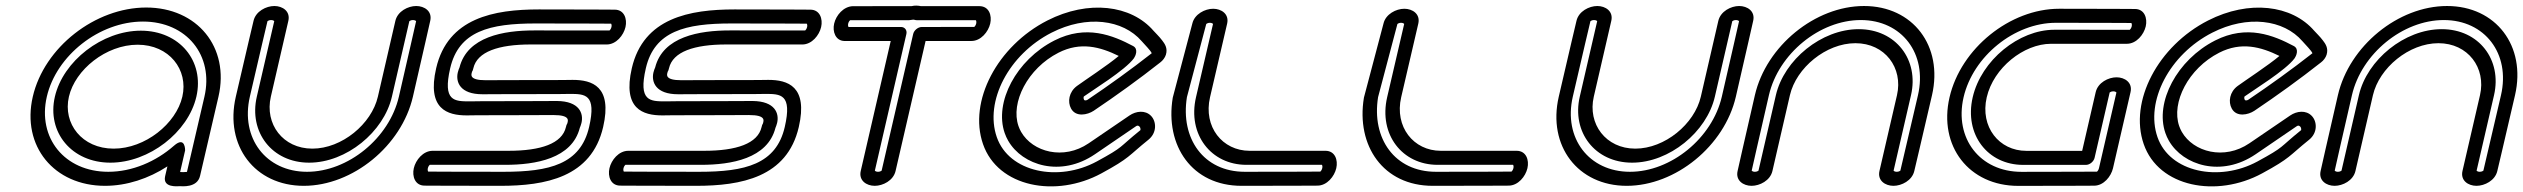

<svg xmlns="http://www.w3.org/2000/svg" viewBox="-20 -637 8988 684"><path d="M692.7 -10.4 758.3 -292.6C799 -468.9 682.3 -610.2 500.9 -610.2C319.5 -610.2 137.5 -468.9 96.8 -292.6C56.1 -116.3 172.8 25 354.2 25C432 25 509.6 -0.9 576.4 -44.3C573.9 -33.6 571 -21 568.3 -9.5C558.5 33 613 26.3 620.4 26.3C628.7 26.3 682.7 32.8 692.7 -10.4ZM646 -24.6C637.1 -23.5 627.4 -23.6 621.7 -24.2L639.5 -101.2C639.5 -101.2 640.7 -153.9 599.9 -118C535.3 -61.2 450.8 -25 365.8 -25C210.1 -25 112.9 -145.9 146.8 -292.6C180.7 -439.3 333.6 -560.2 489.3 -560.2C645 -560.2 742.2 -439.3 708.3 -292.6ZM175.5 -292.6C146.2 -165.7 235.5 -57.5 373.3 -57.5C511 -57.5 650.3 -165.7 679.6 -292.6C708.9 -419.5 619.6 -527.7 481.8 -527.7C344.1 -527.7 204.8 -419.5 175.5 -292.6ZM225.5 -292.6C247.7 -388.7 357.7 -477.7 470.3 -477.7C582.8 -477.7 651.8 -388.7 629.6 -292.6C607.4 -196.5 497.4 -107.5 384.8 -107.5C272.3 -107.5 203.3 -196.5 225.5 -292.6Z M1512.7 -562.7C1520.6 -597.1 1491.9 -615.6 1462.8 -615.6C1433.7 -615.6 1396.5 -597 1388.5 -562.6C1388.5 -562.6 1352 -404.1 1326.2 -292.6C1303.8 -195.4 1198 -107.5 1092.8 -107.5C987.6 -107.5 922.4 -195.4 944.9 -292.6C970.6 -404.1 1007.2 -562.6 1007.2 -562.6C1015.2 -597 986.5 -615.6 957.4 -615.6C928.3 -615.6 891.1 -596.9 883.2 -562.7C883.2 -562.7 857.4 -454.2 820.1 -292.6C779.6 -117.4 888.1 25 1062.2 25C1236.3 25 1410.6 -117.4 1451 -292.6C1488.3 -454.2 1512.7 -562.7 1512.7 -562.7ZM1462.4 -561.6C1459.8 -550.1 1436.2 -445.1 1401 -292.6C1366.9 -144.8 1219.9 -25 1073.8 -25C927.6 -25 836 -144.8 870.1 -292.6C905.4 -445.6 930.4 -551.1 932.9 -561.6C934.3 -562.8 939.2 -565.6 945.9 -565.6C952.8 -565.6 956.4 -562.5 957 -561.6C953.7 -547.4 919.4 -398.8 894.9 -292.6C865.8 -166.8 948.7 -57.5 1081.3 -57.5C1213.9 -57.5 1347.2 -166.8 1376.2 -292.6C1400.8 -399.1 1435.3 -548.8 1438.3 -561.6C1439.7 -562.8 1444.6 -565.6 1451.3 -565.6C1458.2 -565.6 1461.8 -562.5 1462.4 -561.6Z M1969.2 -301.9C1982.6 -301.9 1995.8 -302.4 2008.2 -302.4C2063.9 -302.5 2105.9 -302.3 2078.7 -184.5C2048 -51.8 1937.3 -25 1774.3 -25C1621.2 -25 1515.9 -25.6 1505.5 -25.7C1504.5 -26.8 1502.7 -31.1 1504.2 -37.8C1505.8 -44.7 1509.9 -49 1511 -49.8C1525.2 -49.8 1673.8 -49.8 1780 -49.8C1887.8 -49.8 2017.6 -71.7 2045.6 -181.7C2047.2 -185.5 2049.6 -191.4 2051.5 -199.1C2059.5 -232.6 2044.6 -276.6 1963.9 -277.2C1959.7 -277.3 1853.3 -276.4 1693.3 -276.4C1680 -276.4 1666.7 -275.9 1654.3 -275.9C1598.6 -275.9 1556.6 -276 1583.8 -393.9C1614.5 -526.6 1725.2 -553.4 1888.3 -553.4C2041.3 -553.4 2146.6 -552.7 2157 -552.7C2158 -551.5 2159.9 -547.3 2158.3 -540.6C2156.7 -533.7 2152.6 -529.4 2151.5 -528.5C2137.3 -528.5 1988.7 -528.6 1882.5 -528.6C1774.7 -528.6 1644.9 -506.7 1617 -396.6C1615.2 -392.7 1612.7 -386.5 1610.8 -378.5C1603.2 -345.3 1618.2 -301 1699.2 -301.2C1699.2 -301.2 1807.8 -301.9 1969.2 -301.9ZM1980.8 -351.9C1819.2 -351.9 1710.5 -351.2 1710.5 -351.2C1650 -351.1 1659.3 -371.9 1660.9 -378.8C1662.9 -386.9 1663.2 -380.4 1666.3 -393.9C1679.9 -452.8 1755.8 -478.6 1871 -478.6C1982.5 -478.6 2141 -478.5 2141 -478.5C2175.4 -478.5 2201.6 -511.5 2208.3 -540.6C2215 -569.7 2203.9 -602.6 2169.7 -602.6C2169.7 -602.6 2061.4 -603.4 1899.8 -603.4C1739.9 -603.4 1575.3 -573.4 1533.8 -393.9C1500.3 -248.5 1573.6 -225.9 1642.8 -225.9C1656.4 -225.9 1669.7 -226.4 1681.8 -226.4C1836 -226.4 1942.2 -227.2 1951.1 -227.2C1951.1 -227.2 1951.7 -227.1 1952 -227.1C2012.2 -227.2 2003.2 -206.7 2001.7 -199.8C1999.8 -191.6 1999.3 -198 1996.2 -184.5C1982.6 -125.5 1906.8 -99.8 1791.5 -99.8C1680 -99.8 1521.5 -99.8 1521.5 -99.8C1487.2 -99.8 1460.9 -66.9 1454.2 -37.8C1447.5 -8.7 1458.6 24.3 1492.8 24.3C1492.8 24.3 1601.1 25 1762.7 25C1922.7 25 2087.2 -4.9 2128.7 -184.5C2162.3 -329.9 2088.9 -352.5 2019.8 -352.4C2006.1 -352.4 1992.8 -351.9 1980.8 -351.9Z M2666.2 -301.9C2679.6 -301.9 2692.8 -302.4 2705.2 -302.4C2760.9 -302.5 2802.9 -302.3 2775.7 -184.5C2745 -51.8 2634.3 -25 2471.3 -25C2318.2 -25 2212.9 -25.6 2202.5 -25.7C2201.5 -26.8 2199.7 -31.1 2201.2 -37.8C2202.8 -44.7 2206.9 -49 2208 -49.8C2222.2 -49.8 2370.8 -49.8 2477 -49.8C2584.8 -49.8 2714.6 -71.7 2742.6 -181.7C2744.2 -185.5 2746.6 -191.4 2748.5 -199.1C2756.5 -232.6 2741.6 -276.6 2660.9 -277.2C2656.7 -277.3 2550.3 -276.4 2390.3 -276.4C2377 -276.4 2363.7 -275.9 2351.3 -275.9C2295.6 -275.9 2253.6 -276 2280.8 -393.9C2311.5 -526.6 2422.2 -553.4 2585.3 -553.4C2738.3 -553.4 2843.6 -552.7 2854 -552.7C2855 -551.5 2856.9 -547.3 2855.3 -540.6C2853.7 -533.7 2849.6 -529.4 2848.5 -528.5C2834.3 -528.5 2685.7 -528.6 2579.5 -528.6C2471.7 -528.6 2341.9 -506.7 2314 -396.6C2312.2 -392.7 2309.7 -386.5 2307.8 -378.5C2300.2 -345.3 2315.2 -301 2396.2 -301.2C2396.2 -301.2 2504.8 -301.9 2666.2 -301.9ZM2677.8 -351.9C2516.2 -351.9 2407.5 -351.2 2407.5 -351.2C2347 -351.1 2356.3 -371.9 2357.9 -378.8C2359.9 -386.9 2360.2 -380.4 2363.3 -393.9C2376.9 -452.8 2452.8 -478.6 2568 -478.6C2679.5 -478.6 2838 -478.5 2838 -478.5C2872.4 -478.5 2898.6 -511.5 2905.3 -540.6C2912 -569.7 2900.9 -602.6 2866.7 -602.6C2866.7 -602.6 2758.4 -603.4 2596.8 -603.4C2436.9 -603.4 2272.3 -573.4 2230.8 -393.9C2197.3 -248.5 2270.6 -225.9 2339.8 -225.9C2353.4 -225.9 2366.7 -226.4 2378.8 -226.4C2533 -226.4 2639.2 -227.2 2648.1 -227.2C2648.1 -227.2 2648.7 -227.1 2649 -227.1C2709.2 -227.2 2700.2 -206.7 2698.7 -199.8C2696.8 -191.6 2696.3 -198 2693.2 -184.5C2679.6 -125.5 2603.8 -99.8 2488.5 -99.8C2377 -99.8 2218.5 -99.8 2218.5 -99.8C2184.2 -99.8 2157.9 -66.9 2151.2 -37.8C2144.5 -8.7 2155.6 24.3 2189.8 24.3C2189.8 24.3 2298.1 25 2459.7 25C2619.7 25 2784.2 -4.9 2825.7 -184.5C2859.3 -329.9 2785.9 -352.5 2716.8 -352.4C2703.1 -352.4 2689.8 -351.9 2677.8 -351.9Z M3018.6 -615C2985 -614.1 2958.5 -582.7 2951.7 -553C2945 -524.3 2956.5 -492.2 2987.5 -491C2995.9 -490.8 3063.9 -490.8 3153.2 -490.9C3118.8 -342.2 3046.4 -28 3046.4 -28C3038.5 6.2 3067 25 3096.2 25C3125.3 25 3162.6 6.4 3170.5 -28L3277.4 -490.9C3363.8 -490.9 3440.4 -491 3440.4 -491C3474.5 -490.9 3500.9 -523.7 3507.7 -553C3514.4 -582.1 3503.4 -615.1 3469 -615.1H3260.8C3257.3 -615.9 3250.1 -617 3244.4 -617C3238.5 -617 3234.2 -616.6 3227.1 -615.1ZM3008.7 -565.1H3218.9C3221.2 -565.1 3224.3 -565.5 3226.3 -566.1C3228.2 -566.6 3230.5 -567 3232.9 -567C3235.3 -567 3237.4 -566.7 3239 -566.1C3241.2 -565.4 3244 -565.1 3246 -565.1H3456.4C3457.4 -563.9 3459.2 -559.7 3457.7 -553C3456.1 -546.2 3452 -541.9 3450.8 -541C3439.3 -540.9 3356 -540.9 3263.9 -540.9C3249.7 -540.9 3236 -528.4 3233.2 -515.9L3120.8 -29C3119.4 -27.8 3114.5 -25 3107.8 -25C3101 -25 3097.4 -28.1 3096.7 -29.1C3102.1 -52.5 3178.6 -384.4 3209 -515.9C3212.1 -529.5 3203.4 -540.9 3189.7 -540.9C3096.4 -540.9 3011.2 -540.9 3003 -540.9C3001.9 -542.1 3000.1 -546.3 3001.7 -553C3003.4 -560.5 3007.8 -564.5 3008.7 -565.1Z M4071 -139C4102.5 -164.2 4099.8 -204.5 4080.6 -224.2C4059.9 -245.6 4027.1 -241.5 4003.8 -225.6L3858.4 -126.5C3769.1 -65.6 3659 -95.1 3617.7 -167.2C3613.9 -173.9 3610.8 -180.8 3608.3 -188C3579.5 -271.2 3640.6 -393.1 3751 -449.3C3829 -489 3898.8 -470.5 3965.5 -437.7C3927.9 -405.7 3841.2 -348.8 3816.6 -330.7C3787.8 -309.5 3782.5 -274 3795.7 -250.2C3812.9 -218.9 3853.9 -227.6 3876.3 -242.4C3957.3 -297 4037.1 -354.4 4113.7 -414.8C4122.3 -421.2 4130.3 -431.6 4133.5 -442C4140.9 -466.1 4128.7 -481.8 4120.4 -492.8C4109.6 -507.3 4095.8 -520 4089.5 -527.3C4009.5 -619.9 3856.9 -638.2 3711.3 -564C3533.2 -473.3 3429.1 -276.3 3482 -123.6C3535.2 30.1 3742 68.6 3903.8 -19.4C4006.3 -75 3998.3 -80.6 4071 -139ZM4042.7 -173.4C3961.9 -108.3 3987 -116.1 3887.2 -61.8C3751.2 12.1 3574.7 -22.6 3531 -148.6C3487 -275.7 3573.5 -442.9 3726.3 -520.7C3851 -584.3 3980.3 -567.8 4047.2 -490.4C4059 -476.7 4078.5 -457.9 4083.1 -447.4C4007.6 -388.2 3932.5 -334.3 3854.4 -281.6C3848.9 -278 3843.1 -279.3 3842.2 -281C3838.4 -287.9 3841.1 -293.1 3841.3 -293.4C3869.3 -313.9 3989.4 -387.3 4019.7 -429.6C4024.5 -436.3 4037 -462.2 4016.7 -473C3944.9 -511.1 3849.5 -550.4 3736 -492.6C3600.8 -423.7 3521.1 -272.9 3559.2 -163C3562.5 -153.5 3566.6 -144.5 3571.5 -135.9C3622.3 -47.2 3759.2 -4.6 3880.9 -87.6L4026.3 -186.8C4030.7 -189.8 4034.5 -191.2 4039.8 -185.8C4043 -182.4 4043.5 -176.2 4042.7 -173.4Z M4351.7 -552.9C4359.5 -587.2 4331 -605.8 4301.9 -605.8C4272.7 -605.8 4235.5 -586.8 4227.7 -553.2L4158.5 -291.3C4158.3 -290.7 4158.1 -289.6 4157.9 -288.8C4129.7 -117.8 4226.8 25 4403 25C4564.7 25 4673.3 24.3 4673.3 24.3C4707.5 24.3 4733.8 -8.6 4740.5 -37.8C4747.2 -66.9 4736.2 -99.8 4701.8 -99.8C4701.8 -99.8 4543.4 -99.8 4431.8 -99.8C4334.6 -99.8 4266.4 -185.3 4290.7 -290.5C4317.4 -406.1 4349.4 -543.1 4351.7 -552.9ZM4301.4 -551.7C4298.1 -537.5 4266.7 -403.1 4240.7 -290.5C4210.1 -157.9 4294.5 -49.8 4420.3 -49.8C4526.8 -49.8 4676.5 -49.8 4689.3 -49.8C4690.2 -48.7 4692.1 -44.5 4690.5 -37.8C4688.9 -30.9 4684.9 -26.6 4683.7 -25.7C4672.2 -25.6 4567.1 -25 4414.6 -25C4267.8 -25 4184.8 -143.4 4208.4 -290.9L4277.3 -551.7C4278.8 -553 4283.6 -555.8 4290.3 -555.8C4297.2 -555.8 4300.8 -552.7 4301.4 -551.7Z M5032.7 -552.9C5040.5 -587.2 5012 -605.8 4982.9 -605.8C4953.7 -605.8 4916.5 -586.8 4908.7 -553.2L4839.5 -291.3C4839.3 -290.7 4839.1 -289.6 4838.9 -288.8C4810.7 -117.8 4907.8 25 5084 25C5245.7 25 5354.3 24.3 5354.3 24.3C5388.5 24.3 5414.8 -8.6 5421.5 -37.8C5428.2 -66.9 5417.2 -99.8 5382.8 -99.8C5382.8 -99.8 5224.4 -99.8 5112.8 -99.8C5015.6 -99.8 4947.4 -185.3 4971.7 -290.5C4998.4 -406.1 5030.4 -543.1 5032.7 -552.9ZM4982.4 -551.7C4979.1 -537.5 4947.7 -403.1 4921.7 -290.5C4891.1 -157.9 4975.5 -49.8 5101.3 -49.8C5207.8 -49.8 5357.5 -49.8 5370.3 -49.8C5371.2 -48.7 5373.1 -44.5 5371.5 -37.8C5369.9 -30.9 5365.9 -26.6 5364.7 -25.7C5353.2 -25.6 5248.1 -25 5095.6 -25C4948.8 -25 4865.8 -143.4 4889.4 -290.9L4958.3 -551.7C4959.8 -553 4964.6 -555.8 4971.3 -555.8C4978.2 -555.8 4981.8 -552.7 4982.4 -551.7Z M6225.7 -562.7C6233.6 -597.1 6204.9 -615.6 6175.8 -615.6C6146.7 -615.6 6109.5 -597 6101.5 -562.6C6101.5 -562.6 6065 -404.1 6039.2 -292.6C6016.8 -195.4 5911 -107.5 5805.8 -107.5C5700.6 -107.5 5635.4 -195.4 5657.9 -292.6C5683.6 -404.1 5720.2 -562.6 5720.2 -562.6C5728.2 -597 5699.5 -615.6 5670.4 -615.6C5641.3 -615.6 5604.1 -596.9 5596.2 -562.7C5596.2 -562.7 5570.4 -454.2 5533.1 -292.6C5492.6 -117.4 5601.1 25 5775.2 25C5949.3 25 6123.6 -117.4 6164 -292.6C6201.3 -454.2 6225.7 -562.7 6225.7 -562.7ZM6175.4 -561.6C6172.8 -550.1 6149.2 -445.1 6114 -292.6C6079.9 -144.8 5932.9 -25 5786.8 -25C5640.6 -25 5549 -144.8 5583.1 -292.6C5618.4 -445.6 5643.4 -551.1 5645.9 -561.6C5647.3 -562.8 5652.2 -565.6 5658.9 -565.6C5665.8 -565.6 5669.4 -562.5 5670 -561.6C5666.7 -547.4 5632.4 -398.8 5607.9 -292.6C5578.8 -166.8 5661.7 -57.5 5794.3 -57.5C5926.9 -57.5 6060.2 -166.8 6089.2 -292.6C6113.8 -399.1 6148.3 -548.8 6151.3 -561.6C6152.7 -562.8 6157.6 -565.6 6164.3 -565.6C6171.2 -565.6 6174.8 -562.5 6175.4 -561.6Z M6799.7 -27.9C6799.7 -28 6825.5 -136.4 6862.8 -298C6903.2 -473.2 6794.7 -615.6 6620.6 -615.6C6446.5 -615.6 6272.3 -473.2 6231.8 -298C6194.5 -136.4 6170.2 -27.9 6170.2 -27.9C6162.3 6.3 6190.9 25 6220 25C6249.1 25 6286.4 6.4 6294.3 -28C6294.3 -28 6330.9 -186.5 6356.6 -298C6379.1 -395.2 6484.9 -483.1 6590 -483.1C6695.2 -483.1 6760.4 -395.2 6738 -298C6712.2 -186.5 6675.6 -28 6675.6 -28C6667.7 6.4 6696.3 25 6725.4 25C6754.5 25 6791.8 6.3 6799.7 -27.9ZM6750 -29C6748.6 -27.8 6743.7 -25 6737 -25C6730.1 -25 6726.5 -28.1 6725.9 -29C6729.1 -43.2 6763.5 -191.8 6788 -298C6817 -423.8 6734.2 -533.1 6601.6 -533.1C6469 -533.1 6335.7 -423.8 6306.6 -298C6282 -191.5 6247.5 -41.8 6244.6 -29C6243.2 -27.8 6238.3 -25 6231.6 -25C6224.7 -25 6221.1 -28.1 6220.4 -29C6223 -40.5 6246.6 -145.5 6281.8 -298C6316 -445.8 6462.9 -565.6 6609.1 -565.6C6755.2 -565.6 6846.9 -445.8 6812.8 -298C6777.4 -145 6752.4 -39.5 6750 -29Z M7585.6 -605C7585.5 -605 7477.2 -605.8 7315.7 -605.8C7140.5 -605.8 6965.4 -464.4 6925.2 -290.3C6885 -116.2 6994.8 25.2 7170 25.2C7331.6 25.2 7440.2 24.5 7440.2 24.5C7474.5 24.5 7500.7 -8.5 7507.5 -37.6L7570 -308.6C7578 -343 7549.3 -361.6 7520.2 -361.6C7491.1 -361.6 7453.9 -343 7445.9 -308.6L7397.7 -99.6C7343.1 -99.6 7262.4 -99.6 7198.8 -99.6C7101.6 -99.6 7033.4 -185.1 7057.7 -290.3C7082 -395.5 7189.6 -481 7286.8 -481C7398.4 -481 7556.8 -481 7556.8 -481C7591.2 -481 7617.4 -513.9 7624.2 -543C7630.9 -572.1 7619.8 -605 7585.6 -605ZM7572.9 -555.1C7573.9 -553.9 7575.7 -549.7 7574.2 -543C7572.6 -536.1 7568.5 -531.8 7567.3 -530.9C7553.2 -531 7404.6 -531 7298.4 -531C7172.6 -531 7038.3 -422.9 7007.7 -290.3C6977.1 -157.7 7061.4 -49.6 7187.3 -49.6C7261.2 -49.6 7355.8 -49.6 7411.2 -49.6C7425.4 -49.6 7439 -62.1 7441.9 -74.6L7495.7 -307.6C7497.1 -308.8 7502 -311.6 7508.7 -311.6C7515.6 -311.6 7519.1 -308.5 7519.8 -307.6L7457.5 -37.6C7455.9 -30.7 7451.8 -26.4 7450.6 -25.5C7439.2 -25.5 7334.1 -24.8 7181.5 -24.8C7033.7 -24.8 6941.5 -144.1 6975.2 -290.3C7009 -436.5 7156.3 -555.8 7304.1 -555.8C7457.2 -555.8 7562.5 -555.1 7572.9 -555.1Z M8206 -139C8237.5 -164.2 8234.8 -204.5 8215.6 -224.2C8194.9 -245.6 8162.1 -241.5 8138.8 -225.6L7993.4 -126.5C7904.1 -65.6 7794 -95.1 7752.7 -167.2C7748.9 -173.9 7745.8 -180.8 7743.3 -188C7714.5 -271.2 7775.6 -393.1 7886 -449.3C7964 -489 8033.8 -470.5 8100.5 -437.7C8062.9 -405.7 7976.2 -348.8 7951.6 -330.7C7922.8 -309.5 7917.5 -274 7930.7 -250.2C7947.9 -218.9 7988.9 -227.6 8011.3 -242.4C8092.3 -297 8172.1 -354.4 8248.7 -414.8C8257.3 -421.2 8265.3 -431.6 8268.5 -442C8275.9 -466.1 8263.7 -481.8 8255.4 -492.8C8244.6 -507.3 8230.8 -520 8224.5 -527.3C8144.5 -619.9 7991.9 -638.2 7846.3 -564C7668.2 -473.3 7564.1 -276.3 7617 -123.6C7670.2 30.1 7877 68.6 8038.8 -19.4C8141.3 -75 8133.3 -80.6 8206 -139ZM8177.7 -173.4C8096.9 -108.3 8122 -116.1 8022.2 -61.8C7886.2 12.1 7709.7 -22.6 7666 -148.6C7622 -275.7 7708.5 -442.9 7861.3 -520.7C7986 -584.3 8115.3 -567.8 8182.2 -490.4C8194 -476.7 8213.5 -457.9 8218.1 -447.4C8142.6 -388.2 8067.5 -334.3 7989.4 -281.6C7983.9 -278 7978.1 -279.3 7977.2 -281C7973.4 -287.9 7976.1 -293.1 7976.3 -293.4C8004.3 -313.9 8124.4 -387.3 8154.7 -429.6C8159.5 -436.3 8172 -462.2 8151.7 -473C8079.9 -511.1 7984.5 -550.4 7871 -492.6C7735.8 -423.7 7656.1 -272.9 7694.2 -163C7697.5 -153.5 7701.6 -144.5 7706.5 -135.9C7757.3 -47.2 7894.2 -4.6 8015.9 -87.6L8161.3 -186.8C8165.7 -189.8 8169.5 -191.2 8174.8 -185.8C8178 -182.4 8178.5 -176.2 8177.7 -173.4Z M8876.7 -27.9C8876.7 -28 8902.5 -136.4 8939.8 -298C8980.2 -473.2 8871.7 -615.6 8697.6 -615.6C8523.5 -615.6 8349.3 -473.2 8308.8 -298C8271.5 -136.4 8247.2 -27.9 8247.2 -27.9C8239.3 6.3 8267.9 25 8297 25C8326.1 25 8363.4 6.4 8371.3 -28C8371.3 -28 8407.9 -186.5 8433.6 -298C8456.1 -395.2 8561.9 -483.1 8667 -483.1C8772.2 -483.1 8837.4 -395.2 8815 -298C8789.2 -186.5 8752.6 -28 8752.6 -28C8744.7 6.4 8773.3 25 8802.4 25C8831.5 25 8868.8 6.3 8876.7 -27.9ZM8827 -29C8825.6 -27.8 8820.7 -25 8814 -25C8807.1 -25 8803.5 -28.1 8802.9 -29C8806.1 -43.2 8840.5 -191.8 8865 -298C8894 -423.8 8811.2 -533.1 8678.6 -533.1C8546 -533.1 8412.7 -423.8 8383.6 -298C8359 -191.5 8324.5 -41.8 8321.6 -29C8320.2 -27.8 8315.3 -25 8308.6 -25C8301.7 -25 8298.1 -28.1 8297.4 -29C8300 -40.5 8323.6 -145.5 8358.8 -298C8393 -445.8 8539.9 -565.6 8686.1 -565.6C8832.2 -565.6 8923.9 -445.8 8889.8 -298C8854.4 -145 8829.4 -39.5 8827 -29Z"/></svg>

Font: Hi.
Style: Regular
Weight: 400
Designer: Mew Too, Robert Jablonski
Foundry: Cannot Into Space Fonts
Version: Version 1.996